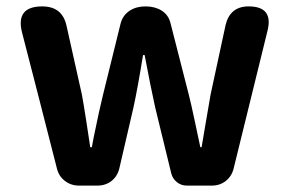

<svg xmlns="http://www.w3.org/2000/svg" viewBox="-20 -580 903 600"><path d="M227 0Q202 0 183 -14.5Q164 -29 158 -53L100 -280L49 -478Q28 -560 112 -560Q175 -560 188 -499L236 -284Q241 -257 249.5 -202.5Q258 -148 262 -120H267Q269 -131 273 -152Q291 -240 302 -284L357 -507Q364 -533 386 -547Q406 -560 435 -560Q464 -560 485 -547Q507 -533 513 -507L570 -284Q577 -257 588.5 -202.5Q600 -148 606 -120H610Q615 -148 624 -202.5Q633 -257 638 -284L685 -502Q699 -560 757 -560Q835 -560 816 -484L710 -53Q704 -29 685.5 -14.5Q667 0 642 0H610H564Q546 0 532.5 -11Q519 -22 515 -39L465 -244Q450 -312 432 -408H427Q410 -303 397 -244L353 -54Q347 -29 328.5 -14.5Q310 0 284 0Z"/></svg>

Font: GenSenRounded2 TW B
Style: Regular
Weight: 700
Version: Version 2.000;PS 2;hotconv 16.6.51;makeotf.lib2.5.65220 DEVE